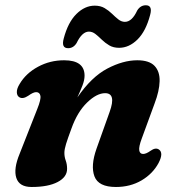

<svg xmlns="http://www.w3.org/2000/svg" viewBox="-20 -714 681 747"><path d="M55.5 -335.5Q46 -341 45.5 -355Q45 -369 56.5 -387.5Q81 -429 127.8 -454.2Q174.5 -479.5 229.5 -479.5Q309 -479.5 309 -419.5Q309 -402.5 300.8 -381.2Q292.5 -360 281 -335Q336 -415 397.5 -447.2Q459 -479.5 514 -479.5Q560.5 -479.5 581.2 -457.8Q602 -436 601 -398Q600 -360 581.5 -311.5L531.5 -175Q519.5 -143 521.8 -129Q524 -115 537 -115Q548.5 -115 566 -127.5Q585 -141 598 -132.5Q617.5 -119.5 597 -80Q574.5 -38 530.8 -12.2Q487 13.5 431 13.5Q363 13.5 347.5 -27.8Q332 -69 355.5 -135.5L406.5 -278.5Q433 -351.5 389 -351.5Q356.5 -351.5 318.8 -315Q281 -278.5 258 -214Q243.5 -175 237 -154Q230.5 -133 230.5 -119Q230.5 -103.5 235.8 -89.2Q241 -75 241 -57Q241 -25 204.2 -5.8Q167.5 13.5 103 13.5Q55 13.5 43.5 -21.8Q32 -57 56.5 -116L125 -290Q140 -327 137.2 -341.2Q134.5 -355.5 120.5 -355.5Q109.5 -355.5 90 -341.5Q69 -327.5 55.5 -335.5ZM443.5 -528Q421 -528 405 -537.5Q389 -547 376.2 -559.5Q363.5 -572 351.5 -581.5Q339.5 -591 326 -591Q299.5 -591 278 -546.5Q265.5 -526.5 245 -526.5Q217.5 -526.5 228 -564.5Q244.5 -627 277.2 -659.5Q310 -692 348.5 -692Q371 -692 387 -682.5Q403 -673 415.8 -660.5Q428.5 -648 440.5 -638.5Q452.5 -629 466 -629Q493.5 -629 514 -673.5Q526.5 -693.5 547.5 -693.5Q574.5 -693.5 564 -655.5Q547.5 -592.5 514.8 -560.2Q482 -528 443.5 -528Z"/></svg>

Font: Fraunces 9pt S050
Style: Bold Italic
Weight: 700
Italic angle: -16°
Version: Version 1.000; ttfautohint (v1.8.3)